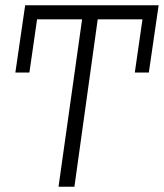

<svg xmlns="http://www.w3.org/2000/svg" viewBox="-20 -705 619 725"><path d="M290 -632H120L91 -431H38L75 -685H579L542 -431H489L518 -632H349L261 0H201Z"/></svg>

Font: FiraGO Light
Style: Italic
Weight: 300
Italic angle: -8°
Designer: bBox Type GmbH
Foundry: bBox Type GmbH
Version: Version 1.001